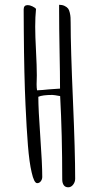

<svg xmlns="http://www.w3.org/2000/svg" viewBox="-20 -777 426 812"><path d="M80.6 -648.9Q82 -458.5 87.9 -333Q92.3 -234.4 98.1 -161.9Q104 -89.4 113.8 -48.3Q124 -2.4 137.2 -2.4Q146.5 -2.4 152.6 -10.5Q158.7 -18.6 158.7 -28.8Q158.7 -83 150.4 -199.2Q142.1 -315.4 142.1 -367.7Q159.7 -375.5 201.2 -375.5Q208.5 -375.5 234.4 -370.6Q243.2 -209 243.2 -18.1Q243.2 -3.4 249.5 5.9Q255.9 15.1 268.6 15.1Q280.8 15.1 289.3 3.9Q297.9 -7.3 297.9 -21Q297.9 -135.7 288.6 -350.6Q278.8 -576.2 278.8 -680.2Q278.8 -697.3 278.3 -702.6Q277.8 -712.4 275.1 -723.6Q272.5 -734.9 268.1 -740.7Q262.7 -747.6 252.7 -752.2Q242.7 -756.8 230 -756.8V-730.5Q230 -660.2 231.9 -562.5Q233.9 -464.4 233.9 -402.3Q212.4 -401.4 185.1 -398.9Q160.2 -396 136.7 -395Q134.8 -405.3 134.8 -420.9Q134.8 -431.6 135.3 -439.9Q135.7 -448.2 135.7 -458.5Q135.7 -497.1 132.3 -561.5Q128.9 -625 128.9 -664.1Q128.9 -705.6 132.3 -739.3Q127.9 -745.1 116.9 -750.2Q106 -755.4 97.2 -755.4Q80.1 -755.4 80.1 -737.3Q80.1 -679.7 80.6 -648.9Z"/></svg>

Font: Amatica SC
Style: Bold
Weight: 400
Designer: Vernon Adams, Ben Nathan
Foundry: newtypography
Version: Version 2.000